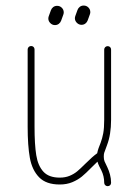

<svg xmlns="http://www.w3.org/2000/svg" viewBox="-20 -652 492 681"><path d="M90.3 -488.8Q95.7 -488.8 99.1 -485.4Q102.5 -481.9 102.5 -476.6V-202.6Q102.5 -139.2 108.6 -101.6Q114.7 -64 134 -43Q153.3 -22 191.9 -22Q211.4 -22 226.8 -28.3Q242.2 -34.7 253.7 -44.2Q265.1 -53.7 282.2 -70.8Q308.1 -96.7 324.7 -108.4Q326.2 -116.7 329.6 -126.5Q333 -136.2 336.9 -145.5Q342.8 -161.1 346.2 -179.4Q349.6 -197.8 349.6 -227.1V-476.1Q349.6 -481.4 353.3 -484.9Q356.9 -488.3 361.8 -488.3Q367.2 -488.3 370.6 -484.9Q374 -481.4 374 -476.1V-227.1Q374 -174.3 359.4 -136.7Q351.1 -114.3 349.6 -109.9Q348.1 -105.5 348.1 -96.2Q348.1 -86.4 350.8 -79.8Q353.5 -73.2 360.8 -58.6Q366.2 -47.4 370.1 -33Q374 -18.6 374 -3.9Q374 1.5 370.6 4.9Q367.2 8.3 361.8 8.3Q356.9 8.3 353.3 4.9Q349.6 1.5 349.6 -3.9Q349.6 -27.3 339.4 -47.9Q335.9 -54.2 332 -62.3Q328.1 -70.3 325.7 -78.6L303.7 -57.1Q284.7 -37.6 270.5 -25.9Q256.3 -14.2 236.6 -5.9Q216.8 2.4 191.9 2.4Q143.6 2.4 118.7 -23.2Q93.8 -48.8 85.9 -92Q78.1 -135.3 78.1 -202.6V-476.6Q78.1 -481.9 81.8 -485.4Q85.4 -488.8 90.3 -488.8ZM174.8 -563Q165.5 -563 158.4 -570.1Q151.4 -577.1 151.4 -586.4Q151.4 -589.8 152.8 -594.2L160.6 -615.7Q163.1 -622.6 168.9 -627Q174.8 -631.3 182.6 -631.3Q192.4 -631.3 199.2 -624.5Q206.1 -617.7 206.1 -607.9Q206.1 -604.5 204.6 -600.1L196.8 -578.6Q194.3 -571.8 188.5 -567.4Q182.6 -563 174.8 -563ZM269 -564Q259.8 -564 252.7 -571Q245.6 -578.1 245.6 -587.4Q245.6 -590.8 247.1 -595.2L254.9 -616.7Q257.3 -623.5 263.2 -627.9Q269 -632.3 276.9 -632.3Q286.6 -632.3 293.5 -625.5Q300.3 -618.7 300.3 -608.9Q300.3 -605.5 298.8 -601.1L291 -579.6Q288.6 -572.8 282.7 -568.4Q276.9 -564 269 -564Z"/></svg>

Font: Velvelyne Light
Style: Regular
Weight: 200
Designer: Manon Van der Borght et Mariel Nils
Foundry: Velvetyne
Version: Version 1.070